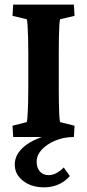

<svg xmlns="http://www.w3.org/2000/svg" viewBox="-20 -593 377 831"><path d="M234.4 -214.8Q234.4 -177.7 234.9 -145.5Q235.4 -113.3 236.8 -91.3Q238.3 -69.3 240.2 -64.5L302.7 -48.8L299.8 0Q256.8 0 220.2 15.1Q183.6 30.3 161.1 54.2Q138.7 78.1 138.7 107.4Q138.7 133.8 152.8 149.4Q167 165 190.4 165Q223.6 165 255.9 131.8L282.2 168.9Q260.7 193.4 232.4 205.6Q204.1 217.8 170.9 217.8Q116.2 217.8 80.1 189.9Q43.9 162.1 43.9 119.1Q43.9 73.2 88.4 38.1Q132.8 2.9 211.9 -13.7L206.1 0H37.1L34.2 -48.8L95.7 -64.5Q97.7 -69.3 99.1 -89.8Q100.6 -110.4 101.6 -142.6Q102.5 -174.8 102.5 -214.8V-358.4Q102.5 -398.4 101.6 -431.6Q100.6 -464.8 99.1 -485.8Q97.7 -506.8 95.7 -509.8L34.2 -524.4L37.1 -573.2H299.8L302.7 -524.4L240.2 -509.8Q238.3 -504.9 236.8 -483.4Q235.4 -461.9 234.9 -429.2Q234.4 -396.5 234.4 -358.4Z"/></svg>

Font: Crimson Pro
Style: Bold
Weight: 700
Designer: Jacques Le Bailly
Foundry: Baron von Fonthausen
Version: Version 1.003